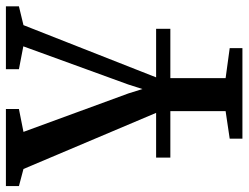

<svg xmlns="http://www.w3.org/2000/svg" viewBox="-118 -470 821 634"><g transform="rotate(-90 292.0 -152.5)"><path d="M89 0V-47H514.5V0ZM151.5 238V196L242.5 182.5V-33.5L51.5 -485L-5 -500V-543H249.5V-500L174 -485L301 -138.5L315.5 -92L330.5 -139L456.5 -485.5L381 -500V-543H588.5V-500L526.5 -485L351.5 -40.5V182.5L450.5 196V238Z"/></g></svg>

Font: Merriweather 48pt Medium
Style: Regular
Weight: 500
Version: Version 2.100